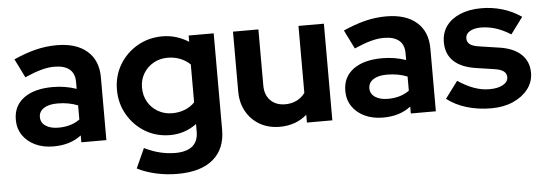

<svg xmlns="http://www.w3.org/2000/svg" viewBox="-49 -674 2920 1031"><g transform="rotate(-5 1411.0 -158.5)"><path d="M220 9Q164 9 121 -11.5Q78 -32 54 -68Q30 -104 30 -151Q30 -226 86.5 -267.5Q143 -309 242 -309Q310 -309 370 -288V-326Q370 -371 342 -394Q314 -417 260 -417Q227 -417 189 -406.5Q151 -396 101 -374L51 -475Q113 -503 169.5 -517Q226 -531 283 -531Q388 -531 446.5 -480.5Q505 -430 505 -338V0H370V-37Q338 -13 301 -2Q264 9 220 9ZM160 -154Q160 -124 186 -106.5Q212 -89 255 -89Q289 -89 318 -97.5Q347 -106 370 -123V-199Q345 -209 318 -214Q291 -219 260 -219Q213 -219 186.5 -201.5Q160 -184 160 -154Z M871 214Q811 214 755 201.5Q699 189 654 166L702 60Q745 81 786 91Q827 101 868 101Q929 101 960.5 75Q992 49 992 -3V-44Q928 3 849 3Q775 3 715.5 -32.5Q656 -68 620.5 -129Q585 -190 585 -264Q585 -338 620.5 -398Q656 -458 717 -493.5Q778 -529 853 -529Q891 -529 927 -518Q963 -507 994 -487V-521H1129V-1Q1129 102 1062.5 158Q996 214 871 214ZM870 -113Q908 -113 939 -125.5Q970 -138 992 -161V-365Q970 -387 938.5 -399.5Q907 -412 871 -412Q828 -412 794 -392.5Q760 -373 740 -339.5Q720 -306 720 -264Q720 -221 739.5 -187Q759 -153 793.5 -133Q828 -113 870 -113Z M1439 10Q1379 10 1332.5 -16.5Q1286 -43 1259.5 -90Q1233 -137 1233 -198V-521H1370V-218Q1370 -168 1399.5 -138Q1429 -108 1479 -108Q1513 -108 1540.5 -121.5Q1568 -135 1586 -160V-521H1723V0H1586V-42Q1526 10 1439 10Z M1996 9Q1940 9 1897 -11.5Q1854 -32 1830 -68Q1806 -104 1806 -151Q1806 -226 1862.5 -267.5Q1919 -309 2018 -309Q2086 -309 2146 -288V-326Q2146 -371 2118 -394Q2090 -417 2036 -417Q2003 -417 1965 -406.5Q1927 -396 1877 -374L1827 -475Q1889 -503 1945.5 -517Q2002 -531 2059 -531Q2164 -531 2222.5 -480.5Q2281 -430 2281 -338V0H2146V-37Q2114 -13 2077 -2Q2040 9 1996 9ZM1936 -154Q1936 -124 1962 -106.5Q1988 -89 2031 -89Q2065 -89 2094 -97.5Q2123 -106 2146 -123V-199Q2121 -209 2094 -214Q2067 -219 2036 -219Q1989 -219 1962.5 -201.5Q1936 -184 1936 -154Z M2580 10Q2508 10 2447 -8.5Q2386 -27 2341 -62L2409 -153Q2454 -123 2495.5 -108Q2537 -93 2578 -93Q2624 -93 2651.5 -108.5Q2679 -124 2679 -149Q2679 -169 2663.5 -181Q2648 -193 2614 -198L2514 -213Q2436 -225 2396 -263.5Q2356 -302 2356 -365Q2356 -416 2382.5 -452.5Q2409 -489 2457.5 -509.5Q2506 -530 2573 -530Q2630 -530 2684.5 -514Q2739 -498 2787 -465L2721 -376Q2678 -403 2639 -415Q2600 -427 2560 -427Q2523 -427 2500.5 -413Q2478 -399 2478 -376Q2478 -355 2494 -343Q2510 -331 2549 -326L2649 -311Q2726 -300 2767 -261.5Q2808 -223 2808 -162Q2808 -112 2778 -73.5Q2748 -35 2697 -12.5Q2646 10 2580 10Z"/></g></svg>

Font: Red Hat Display ExtraBold
Style: Regular
Weight: 800
Designer: Pentagram, MCKL
Foundry: Pentagram, MCKL
Version: Version 1.023